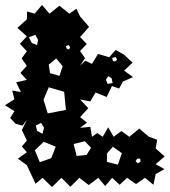

<svg xmlns="http://www.w3.org/2000/svg" viewBox="-25 -735 682 772"><path d="M83 -71 47 -97 83 -123 63 -146 83 -170 63 -212 83 -254 66 -230 38 -237 16 -261 33 -288 -5 -312 33 -336 24 -371 59 -365 40 -404 83 -414 57 -442 83 -470 62 -500 83 -529 55 -559 83 -589 45 -623 83 -657 84 -689 114 -680 144 -715 174 -680 214 -712 254 -680 282 -700 297 -669 333 -627 297 -586 324 -558 297 -530 317 -501 297 -471 318 -491 345 -478 369 -518 414 -505 440 -534 474 -515 508 -483 474 -451 510 -425 469 -407 454 -379 425 -389 404 -345 359 -363 338 -327 297 -335 330 -300 297 -264 325 -242 297 -221 338 -225 345 -185 366 -200 388 -185 410 -223 432 -185 463 -208 495 -185 535 -218 574 -185 607 -173 601 -138 637 -106 601 -75 636 -55 601 -35 592 8 558 -20 522 5 486 -20 456 8 426 -20 398 13 370 -20 332 9 294 -20 258 16 222 -20 184 17 146 -20 118 4ZM128 -575 117 -595 91 -585 103 -562 124 -554ZM257 -545 251 -554 240 -549 243 -539 253 -536ZM440 -506 426 -502 429 -490 438 -488 446 -495ZM201 -500 171 -475 176 -441 214 -430 227 -469ZM424 -420 411 -429 401 -415 407 -398 428 -401ZM233 -366 171 -384 150 -334 167 -279 240 -293ZM140 -241 119 -230 124 -209 146 -197 152 -222ZM341 -141 316 -167 271 -156 283 -108 323 -112ZM199 -145 151 -165 115 -131 135 -83 181 -99ZM429 -145 405 -118V-84L449 -73L465 -119ZM539 -97H527L520 -87L529 -78L540 -85Z"/></svg>

Font: Rubik Gemstones
Style: Regular
Weight: 400
Designer: Hubert and Fischer, NaN
Foundry: Hubert and Fischer, NaN
Version: Version 2.200